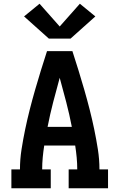

<svg xmlns="http://www.w3.org/2000/svg" viewBox="-20 -1009 640 1029"><path d="M41 0V-101H87Q87 -155 95.5 -209Q104 -263 115 -316Q126 -369 139.5 -422Q153 -475 168 -527Q183 -579 199 -631Q215 -683 232 -735H368Q385 -683 401 -631Q417 -579 432 -527Q447 -475 460.5 -422Q474 -369 485 -316Q496 -263 504.5 -209Q513 -155 513 -101H559V0H348V-101H394Q394 -133 391 -165Q388 -197 383 -229H217Q212 -197 209 -165Q206 -133 206 -101H252V0ZM235 -329H365Q352 -396 335 -461.5Q318 -527 300 -592Q282 -527 265 -461.5Q248 -396 235 -329ZM242 -802 109 -921 192 -989 300 -867 408 -989 491 -921 358 -802Z"/></svg>

Font: Iosevka Curly Slab Extended
Style: Bold
Weight: 700
Width: 7
Monospace: yes
Designer: Belleve Invis
Foundry: Belleve Invis
Version: Version 11.1.0; ttfautohint (v1.8.3)